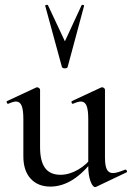

<svg xmlns="http://www.w3.org/2000/svg" viewBox="-20 -750 537 781"><path d="M75 -114V-266Q75 -303 68 -320Q61 -337 45 -337Q34 -337 14 -328H12Q9 -328 7.5 -333Q6 -338 9 -339L127 -394L131 -395Q134 -395 138.5 -392Q143 -389 143 -385V-152Q143 -94 163.5 -66.5Q184 -39 226 -39Q261 -39 297 -59.5Q333 -80 358 -115L363 -104Q279 9 185 9Q134 9 104.5 -23.5Q75 -56 75 -114ZM440 -46Q455 -46 489 -60H490Q494 -60 496 -55.5Q498 -51 495 -49L371 10L367 11Q357 11 348 -13Q339 -37 339 -76V-266Q339 -303 332 -320Q325 -337 309 -337Q298 -337 277 -328H275Q272 -328 271 -333Q270 -338 273 -339L391 -394L395 -395Q399 -395 403 -392Q407 -389 407 -385V-110Q407 -76 414.5 -61Q422 -46 440 -46ZM175 -729 244 -582 312 -729Q313 -731 318 -730Q323 -729 322 -726L255 -477Q253 -472 244 -472Q235 -472 232 -477L164 -726Q163 -729 168 -730Q173 -731 175 -729Z"/></svg>

Font: Cormorant Infant Medium
Style: Regular
Weight: 500
Designer: Christian Thalmann (Catharsis Fonts)
Foundry: Catharsis Fonts
Version: Version 4.000